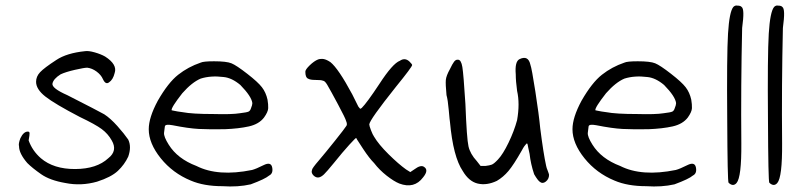

<svg xmlns="http://www.w3.org/2000/svg" viewBox="-20 -672 2926 704"><path d="M292 -484.4Q304.7 -486.3 327.1 -480Q349.6 -473.6 365.2 -464.8Q411.1 -435.5 400.4 -404.3Q394.5 -379.9 379.9 -370.1Q367.2 -360.4 357.4 -381.8Q350.6 -397.5 334 -409.7Q317.4 -421.9 299.8 -423.8Q289.1 -423.8 254.9 -416Q220.7 -408.2 202.1 -399.4Q175.8 -382.8 172.4 -365.7Q168.9 -348.6 226.6 -323.2Q341.8 -264.6 362.3 -252.9Q384.8 -238.3 410.2 -210Q435.5 -181.6 450.2 -160.2Q462.9 -133.8 450.2 -97.7Q436.5 -68.4 412.1 -45.4Q387.7 -22.5 335.9 -5.9Q277.3 10.7 219.7 -1Q163.1 -10.7 130.9 -33.2Q98.6 -55.7 80.1 -74.2Q49.8 -109.4 49.8 -135.7Q46.9 -144.5 54.7 -165Q66.4 -189.5 82 -189.5Q87.9 -189.5 88.4 -184.1Q88.9 -178.7 85 -157.2Q98.6 -119.1 129.9 -91.8Q176.8 -51.8 255.9 -52.2Q335 -52.7 377 -91.8Q412.1 -119.1 389.6 -157.2Q376 -181.6 353 -198.7Q330.1 -215.8 272.5 -243.2Q180.7 -291 146.5 -317.9Q112.3 -344.7 112.3 -372.1Q112.3 -391.6 127 -407.2Q141.6 -422.9 186.5 -452.1Q224.6 -477.5 292 -484.4Z M715.8 -442.4Q725.6 -447.3 764.6 -447.3Q810.5 -447.3 828.6 -439.9Q846.7 -432.6 886.7 -401.4Q925.8 -371.1 940.4 -352.1Q955.1 -333 960.9 -306.6Q963.9 -289.1 963.4 -275.4Q962.9 -261.7 948.2 -241.2Q929.7 -216.8 892.6 -208.5Q855.5 -200.2 803.7 -198.2Q746.1 -197.3 708.5 -199.2Q670.9 -201.2 612.3 -212.9Q585.9 -217.8 584.5 -208.5Q583 -199.2 581.5 -185.1Q580.1 -170.9 598.6 -141.6Q630.9 -89.8 700.2 -63.5Q779.3 -23.4 904.3 -48.8Q918.9 -52.7 946.3 -66.4Q973.6 -80.1 978 -58.1Q982.4 -36.1 966.8 -28.3Q952.1 -15.6 899.4 3.9Q852.5 14.6 795.9 10.7Q727.5 10.7 679.7 -9.8Q613.3 -37.1 569.3 -91.8Q525.4 -146.5 525.4 -198.2Q525.4 -241.2 558.6 -302.7Q596.7 -369.1 633.3 -397.9Q669.9 -426.8 715.8 -442.4ZM799.8 -389.6Q752.9 -395.5 715.8 -383.8Q683.6 -370.1 648.4 -330.1Q606.4 -276.4 609.4 -267.6Q610.4 -267.6 616.7 -266.1Q623 -264.6 631.8 -263.2Q640.6 -261.7 649.4 -260.7Q684.6 -253.9 762.7 -253.9Q830.1 -252 859.4 -256.8Q884.8 -259.8 891.1 -262.7Q897.5 -265.6 900.4 -275.4Q905.3 -287.1 905.3 -293.9Q902.3 -318.4 861.3 -360.4Q830.1 -386.7 799.8 -389.6Z M1146.5 -454.1Q1151.4 -456.1 1161.1 -456.1Q1173.8 -456.1 1191.4 -444.3Q1220.7 -420.9 1271.5 -326.2Q1291 -286.1 1293.9 -281.2Q1298.8 -274.4 1300.3 -273.4Q1301.8 -272.5 1306.6 -276.4Q1325.2 -294.9 1371.1 -364.3Q1419.9 -439.5 1446.3 -449.2Q1464.8 -461.9 1481.4 -446.3Q1491.2 -436.5 1491.2 -433.6Q1491.2 -426.8 1431.6 -353.5Q1335 -232.4 1334 -215.8Q1334 -210.9 1340.3 -194.3Q1346.7 -177.7 1351.6 -170.9Q1368.2 -142.6 1404.8 -106.4Q1441.4 -70.3 1468.8 -50.8L1484.4 -41L1499 -50.8Q1522.5 -68.4 1534.2 -60.5Q1553.7 -48.8 1531.2 -21.5Q1499 21.5 1444.3 1Q1424.8 -6.8 1397.9 -27.8Q1371.1 -48.8 1351.6 -74.2Q1334 -91.8 1311.5 -126Q1306.6 -133.8 1299.8 -144Q1293 -154.3 1289.6 -159.7Q1286.1 -165 1286.1 -166Q1285.2 -168 1260.7 -141.1Q1236.3 -114.3 1204.1 -74.2Q1177.7 -42 1168 -32.7Q1158.2 -23.4 1149.4 -21.5Q1138.7 -19.5 1129.4 -28.8Q1120.1 -38.1 1124 -48.8Q1124 -54.7 1149.4 -84Q1171.9 -110.4 1208.5 -156.2Q1245.1 -202.1 1249 -209Q1254.9 -214.8 1249 -228.5Q1247.1 -237.3 1219.7 -288.6Q1192.4 -339.8 1179.7 -361.3Q1170.9 -376 1164.1 -376Q1159.2 -378.9 1135.7 -378.9Q1117.2 -378.9 1109.4 -383.8Q1099.6 -387.7 1099.6 -409.2Q1099.6 -417 1115.7 -432.6Q1131.8 -448.2 1146.5 -454.1Z M1982.4 -64.5Q1984.4 -54.7 1987.3 -48.8Q1993.2 -33.2 1993.2 -31.2Q1993.2 -15.6 1981.4 -6.3Q1969.7 2.9 1960 -4.9Q1952.1 -9.8 1938.5 -33.2Q1925.8 -71.3 1921.9 -107.4Q1918 -124 1917 -129.9Q1916 -135.7 1914.6 -142.1Q1913.1 -148.4 1909.7 -144.5Q1906.2 -140.6 1902.8 -136.2Q1899.4 -131.8 1892.6 -119.1Q1863.3 -67.4 1844.2 -44.9Q1825.2 -22.5 1801.8 -8.8Q1764.6 8.8 1731.4 1Q1699.2 -6.8 1676.8 -44.9Q1641.6 -96.7 1629.9 -224.6Q1628.9 -228.5 1625.5 -267.6Q1622.1 -306.6 1617.2 -323.2Q1613.3 -363.3 1614.7 -378.9Q1616.2 -394.5 1629.9 -418.9Q1638.7 -437.5 1645 -445.8Q1651.4 -454.1 1659.2 -453.1Q1670.9 -453.1 1675.3 -426.3Q1679.7 -399.4 1686.5 -291Q1691.4 -163.1 1697.8 -135.3Q1704.1 -107.4 1728.5 -81.1L1742.2 -63.5H1759.8Q1775.4 -65.4 1783.2 -68.4Q1791 -71.3 1805.7 -86.9Q1824.2 -106.4 1844.7 -148.9Q1865.2 -191.4 1876 -231.4Q1886.7 -292 1876 -338.9Q1871.1 -375 1871.1 -399.4Q1867.2 -446.3 1884.8 -455.1Q1917 -470.7 1924.8 -434.6Q1929.7 -421.9 1942.9 -336.9Q1956.1 -252 1960.9 -201.2Q1972.7 -108.4 1982.4 -64.5Z M2269.5 -442.4Q2279.3 -447.3 2318.4 -447.3Q2364.3 -447.3 2382.3 -439.9Q2400.4 -432.6 2440.4 -401.4Q2479.5 -371.1 2494.1 -352.1Q2508.8 -333 2514.6 -306.6Q2517.6 -289.1 2517.1 -275.4Q2516.6 -261.7 2502 -241.2Q2483.4 -216.8 2446.3 -208.5Q2409.2 -200.2 2357.4 -198.2Q2299.8 -197.3 2262.2 -199.2Q2224.6 -201.2 2166 -212.9Q2139.6 -217.8 2138.2 -208.5Q2136.7 -199.2 2135.3 -185.1Q2133.8 -170.9 2152.3 -141.6Q2184.6 -89.8 2253.9 -63.5Q2333 -23.4 2458 -48.8Q2472.7 -52.7 2500 -66.4Q2527.3 -80.1 2531.7 -58.1Q2536.1 -36.1 2520.5 -28.3Q2505.9 -15.6 2453.1 3.9Q2406.2 14.6 2349.6 10.7Q2281.2 10.7 2233.4 -9.8Q2167 -37.1 2123 -91.8Q2079.1 -146.5 2079.1 -198.2Q2079.1 -241.2 2112.3 -302.7Q2150.4 -369.1 2187 -397.9Q2223.6 -426.8 2269.5 -442.4ZM2353.5 -389.6Q2306.6 -395.5 2269.5 -383.8Q2237.3 -370.1 2202.1 -330.1Q2160.2 -276.4 2163.1 -267.6Q2164.1 -267.6 2170.4 -266.1Q2176.8 -264.6 2185.5 -263.2Q2194.3 -261.7 2203.1 -260.7Q2238.3 -253.9 2316.4 -253.9Q2383.8 -252 2413.1 -256.8Q2438.5 -259.8 2444.8 -262.7Q2451.2 -265.6 2454.1 -275.4Q2459 -287.1 2459 -293.9Q2456.1 -318.4 2415 -360.4Q2383.8 -386.7 2353.5 -389.6Z M2668.9 -646.5Q2675.8 -653.3 2683.6 -651.4Q2695.3 -651.4 2699.2 -646.5Q2705.1 -642.6 2705.6 -624Q2706.1 -605.5 2701.2 -569.3Q2696.3 -357.4 2698.2 -146.5Q2699.2 -22.5 2680.7 -1Q2668 13.7 2651.4 -2Q2647.5 -6.8 2646.5 -232.4Q2644.5 -468.8 2649.4 -548.8Q2654.3 -628.9 2668.9 -646.5Z M2818.4 -646.5Q2825.2 -653.3 2833 -651.4Q2844.7 -651.4 2848.6 -646.5Q2854.5 -642.6 2855 -624Q2855.5 -605.5 2850.6 -569.3Q2845.7 -357.4 2847.7 -146.5Q2848.6 -22.5 2830.1 -1Q2817.4 13.7 2800.8 -2Q2796.9 -6.8 2795.9 -232.4Q2793.9 -468.8 2798.8 -548.8Q2803.7 -628.9 2818.4 -646.5Z"/></svg>

Font: JasonHandwriting1
Style: Regular
Weight: 400
Version: Version 1.48.20